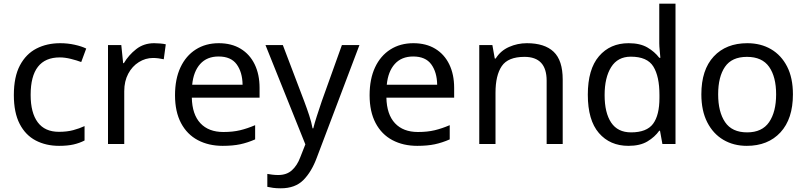

<svg xmlns="http://www.w3.org/2000/svg" viewBox="-20 -780 4369 1040"><path d="M300 10Q229 10 173.5 -19Q118 -48 86.5 -109Q55 -170 55 -265Q55 -364 88 -426Q121 -488 177.5 -517Q234 -546 306 -546Q347 -546 385 -537.5Q423 -529 447 -517L420 -444Q396 -453 364 -461Q332 -469 304 -469Q146 -469 146 -266Q146 -169 184.5 -117.5Q223 -66 299 -66Q343 -66 376.5 -75Q410 -84 438 -97V-19Q411 -5 378.5 2.5Q346 10 300 10Z M815 -546Q830 -546 847.5 -544.5Q865 -543 878 -540L867 -459Q854 -462 838.5 -464Q823 -466 809 -466Q768 -466 732 -443.5Q696 -421 674.5 -380.5Q653 -340 653 -286V0H565V-536H637L647 -438H651Q677 -482 718 -514Q759 -546 815 -546Z M1165 -546Q1234 -546 1283.5 -516Q1333 -486 1359.5 -431.5Q1386 -377 1386 -304V-251H1019Q1021 -160 1065.5 -112.5Q1110 -65 1190 -65Q1241 -65 1280.5 -74.5Q1320 -84 1362 -102V-25Q1321 -7 1281 1.5Q1241 10 1186 10Q1110 10 1051.5 -21Q993 -52 960.5 -113.5Q928 -175 928 -264Q928 -352 957.5 -415Q987 -478 1040.5 -512Q1094 -546 1165 -546ZM1164 -474Q1101 -474 1064.5 -433.5Q1028 -393 1021 -321H1294Q1293 -389 1262 -431.5Q1231 -474 1164 -474Z M1418 -536H1512L1628 -231Q1643 -191 1655 -154.5Q1667 -118 1673 -85H1677Q1683 -110 1696 -150.5Q1709 -191 1723 -232L1832 -536H1927L1696 74Q1668 150 1623.5 195Q1579 240 1501 240Q1477 240 1459 237.5Q1441 235 1428 232V162Q1439 164 1454.5 166Q1470 168 1487 168Q1533 168 1561.5 142Q1590 116 1606 73L1634 2Z M2219 -546Q2288 -546 2337.5 -516Q2387 -486 2413.5 -431.5Q2440 -377 2440 -304V-251H2073Q2075 -160 2119.5 -112.5Q2164 -65 2244 -65Q2295 -65 2334.5 -74.5Q2374 -84 2416 -102V-25Q2375 -7 2335 1.5Q2295 10 2240 10Q2164 10 2105.5 -21Q2047 -52 2014.5 -113.5Q1982 -175 1982 -264Q1982 -352 2011.5 -415Q2041 -478 2094.5 -512Q2148 -546 2219 -546ZM2218 -474Q2155 -474 2118.5 -433.5Q2082 -393 2075 -321H2348Q2347 -389 2316 -431.5Q2285 -474 2218 -474Z M2834 -546Q2930 -546 2979 -499.5Q3028 -453 3028 -349V0H2941V-343Q2941 -472 2821 -472Q2732 -472 2698 -422Q2664 -372 2664 -278V0H2576V-536H2647L2660 -463H2665Q2691 -505 2737 -525.5Q2783 -546 2834 -546Z M3384 10Q3284 10 3224 -59.5Q3164 -129 3164 -267Q3164 -405 3224.5 -475.5Q3285 -546 3385 -546Q3447 -546 3486.5 -523Q3526 -500 3551 -467H3557Q3556 -480 3553.5 -505.5Q3551 -531 3551 -546V-760H3639V0H3568L3555 -72H3551Q3527 -38 3487 -14Q3447 10 3384 10ZM3398 -63Q3483 -63 3517.5 -109.5Q3552 -156 3552 -250V-266Q3552 -366 3519 -419.5Q3486 -473 3397 -473Q3326 -473 3290.5 -416.5Q3255 -360 3255 -265Q3255 -169 3290.5 -116Q3326 -63 3398 -63Z M4275 -269Q4275 -136 4207.5 -63Q4140 10 4025 10Q3954 10 3898.5 -22.5Q3843 -55 3811 -117.5Q3779 -180 3779 -269Q3779 -402 3846 -474Q3913 -546 4028 -546Q4101 -546 4156.5 -513.5Q4212 -481 4243.5 -419.5Q4275 -358 4275 -269ZM3870 -269Q3870 -174 3907.5 -118.5Q3945 -63 4027 -63Q4108 -63 4146 -118.5Q4184 -174 4184 -269Q4184 -364 4146 -418Q4108 -472 4026 -472Q3944 -472 3907 -418Q3870 -364 3870 -269Z"/></svg>

Font: Noto Sans Test
Style: Regular
Weight: 400
Version: Version 1.002; ttfautohint (v1.8.4.7-5d5b)